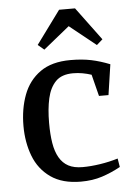

<svg xmlns="http://www.w3.org/2000/svg" viewBox="-52 -755 547 804"><g transform="rotate(-5 221.0 -352.5)"><path d="M256 10Q178 10 129 -24.5Q80 -59 58 -116.5Q36 -174 36 -243Q36 -315 58 -373.5Q80 -432 128.5 -466.5Q177 -501 256 -501Q305 -501 343 -493Q381 -485 421 -469L402 -341H362L339 -432Q321 -438 301.5 -441.5Q282 -445 262 -445Q214 -445 189 -419.5Q164 -394 154 -349.5Q144 -305 144 -246Q144 -198 150 -161.5Q156 -125 170.5 -100Q185 -75 208.5 -62.5Q232 -50 268 -50Q302 -50 341.5 -56Q381 -62 417 -73L423 -37Q385 -16 345 -3Q305 10 256 10ZM151 -554 125 -576 227 -715H294L397 -576L372 -554L261 -643Z"/></g></svg>

Font: Manuale Medium
Style: Regular
Weight: 500
Designer: Eduardo Tunni / Pablo Cosgaya
Foundry: Eduardo Tunni / Pablo Cosgaya
Version: Version 1.002